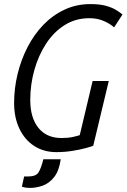

<svg xmlns="http://www.w3.org/2000/svg" viewBox="-20 -729 619 939"><path d="M256 15Q194 15 147.5 -15Q101 -45 75 -99.5Q49 -154 49 -225Q49 -297 66 -367Q83 -437 115 -499Q147 -561 192.5 -608Q238 -655 296 -682Q354 -709 422 -709Q467 -709 496.5 -701Q526 -693 545.5 -681.5Q565 -670 579 -658L538 -595Q520 -612 488.5 -626Q457 -640 417 -640Q350 -640 296.5 -606.5Q243 -573 205.5 -515.5Q168 -458 148 -386.5Q128 -315 128 -240Q128 -153 168 -103.5Q208 -54 281 -54Q313 -54 335.5 -59Q358 -64 370 -68L433 -333H512L436 -16Q426 -12 398.5 -4.5Q371 3 333.5 9Q296 15 256 15ZM127 190Q117 190 108.5 189Q100 188 87 184L98 134H118Q156 134 168.5 114Q181 94 192 50H277Q269 107 244.5 137.5Q220 168 188.5 179Q157 190 127 190Z"/></svg>

Font: Ubuntu Sans Mono
Style: Italic
Weight: 400
Italic angle: -13.5°
Monospace: yes
Designer: Dalton Maag Ltd
Foundry: Dalton Maag Ltd
Version: Version 1.006